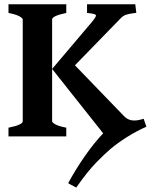

<svg xmlns="http://www.w3.org/2000/svg" viewBox="-20 -635 702 894"><path d="M609.9 -574.7Q578.6 -570.8 565.2 -565.9Q551.8 -561 536.6 -544.4L312.5 -314H222.7L406.7 -531.2Q429.2 -557.6 426.5 -564.5Q423.8 -571.3 385.3 -574.7V-615.2H609.9L614.7 -574.7ZM222.7 -314 308.6 -352.1 554.2 -97.7Q571.3 -78.1 593.8 -74.7Q616.2 -71.3 648.9 -82L661.6 -44.9Q616.7 -25.4 572 2.7Q527.3 30.8 492.7 60.1Q468.8 80.6 428.7 121.1Q388.7 161.6 335 238.3Q333.5 237.3 325.4 233.2Q317.4 229 308.8 224.4Q300.3 219.7 297.4 217.8Q333.5 151.4 376.2 90.3Q418.9 29.3 460.4 -14.2ZM19.5 0V-40.5Q85.9 -53.7 85.9 -70.3V-544.4Q85.9 -550.3 70.3 -559.1Q54.7 -567.9 19.5 -574.7V-615.2H288.6V-574.7Q222.7 -561 222.7 -544.4V-70.3Q222.7 -64.5 237.8 -55.9Q252.9 -47.4 288.6 -40.5V0Z"/></svg>

Font: Gentium Book Plus
Style: Bold
Weight: 700
Designer: Victor Gaultney, Annie Olsen, Iska Routamaa, Becca Hirsbrunner
Foundry: SIL International
Version: Version 6.101